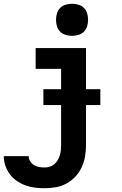

<svg xmlns="http://www.w3.org/2000/svg" viewBox="-27 -775 647 1018"><path d="M210 223Q184 223 158.5 220Q133 217 108.5 208Q84 199 62.5 184.5Q41 170 25.5 149Q10 128 1.5 103.5Q-7 79 -7 53H125Q125 67 133 80Q141 93 153.5 100.5Q166 108 180.5 110.5Q195 113 210 113Q224 113 237.5 108.5Q251 104 261.5 95Q272 86 279 74Q286 62 290 49Q294 36 295.5 22Q297 8 297 -6V-218H203V-302H297V-410H162V-520H429V-302H505V-218H429V-6Q429 24 424 54Q419 84 406.5 111Q394 138 373.5 160.5Q353 183 326.5 197.5Q300 212 270 217.5Q240 223 210 223ZM355 -585Q338 -585 321 -590Q304 -595 292 -607Q280 -619 275 -636Q270 -653 270 -670Q270 -687 275 -704Q280 -721 292 -733Q304 -745 321 -750Q338 -755 355 -755Q372 -755 389 -750Q406 -745 418 -733Q430 -721 435 -704Q440 -687 440 -670Q440 -653 435 -636Q430 -619 418 -607Q406 -595 389 -590Q372 -585 355 -585Z"/></svg>

Font: Iosevka Extrabold Extended
Style: Regular
Weight: 800
Width: 7
Monospace: yes
Designer: Belleve Invis
Foundry: Belleve Invis
Version: Version 32.5.0; ttfautohint (v1.8.4)